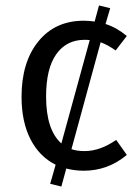

<svg xmlns="http://www.w3.org/2000/svg" viewBox="-20 -614 515 704"><path d="M290 -60Q347 -60 406 -101L445 -46Q376 12 287 12Q255 12 223 4L205 70L164 60L184 -10Q124 -40 91.5 -104Q59 -168 59 -259Q59 -386 120.5 -462Q182 -538 287 -538Q308 -538 327 -535L343 -594L384 -584L367 -526Q408 -513 445 -482L404 -429Q376 -449 349 -459L242 -67Q263 -60 290 -60ZM290 -468Q224 -468 186.5 -415.5Q149 -363 149 -260Q149 -138 205 -88L309 -467Q303 -468 290 -468Z"/></svg>

Font: FiraGO Book
Style: Regular
Weight: 350
Designer: bBox Type
Foundry: bBox Type GmbH
Version: Version 1.001;PS 001.001;hotconv 1.0.88;makeotf.lib2.5.64775